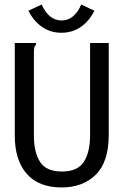

<svg xmlns="http://www.w3.org/2000/svg" viewBox="-20 -812 540 844"><path d="M251 12Q150 12 97.5 -48Q45 -108 45 -216V-623H138V-615Q132 -609 130.5 -602Q129 -595 129 -578V-215Q129 -143 156 -100.5Q183 -58 252 -58Q321 -58 348.5 -100.5Q376 -143 376 -218V-623H458V-219Q458 -100 401 -44Q344 12 251 12ZM337 -792 395 -765Q372 -719 335 -693.5Q298 -668 250 -668Q202 -668 165 -693.5Q128 -719 105 -765L163 -792Q195 -722 250 -722Q307 -722 337 -792Z"/></svg>

Font: Inconsolata Medium
Style: Regular
Weight: 500
Monospace: yes
Designer: Raph Levien, Cyreal, Brenton Simpson
Foundry: Raph Levien, Cyreal, Google
Version: Version 3.001; ttfautohint (v1.8.2.53-6de2)